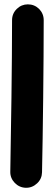

<svg xmlns="http://www.w3.org/2000/svg" viewBox="-20 -807 248 901"><path d="M110.8 -786.6C90.8 -786.6 73.2 -779.3 58.6 -765.1C43.9 -750.5 36.6 -732.9 36.6 -712.4C36.6 -510.3 31.7 -178.7 28.3 -1.5C27.8 19 35.2 36.6 49.3 51.3C63.5 65.9 81.1 73.7 101.1 74.2C121.6 74.7 139.2 67.4 154.3 53.2C169.4 39.1 176.8 21.5 177.2 1.5C181.2 -175.8 185.1 -509.3 185.1 -712.4C185.1 -732.9 177.7 -750.5 163.6 -765.1C148.9 -779.3 131.3 -786.6 110.8 -786.6Z"/></svg>

Font: Mikhak ExtraBold
Style: Regular
Weight: 800
Designer: Amin Abedi
Version: Version 3.2